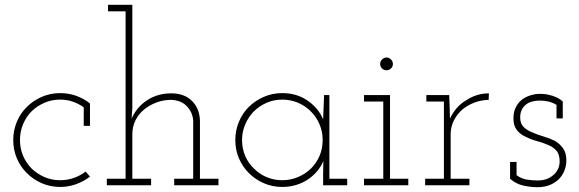

<svg xmlns="http://www.w3.org/2000/svg" viewBox="-20 -770 2405 798"><path d="M354 -36Q328 -16 296.5 -4.5Q265 7 230 7Q189 7 153.5 -8.5Q118 -24 91.5 -50.5Q65 -77 50 -112Q35 -147 35 -188Q35 -228 50 -264Q65 -300 92 -326Q118 -352 153.5 -367.5Q189 -383 230 -383Q266 -383 297.5 -371.5Q329 -360 354 -340V-247H328V-324Q307 -339 282.5 -347.5Q258 -356 230 -356Q195 -356 165 -343Q135 -330 112 -308Q89 -285 76 -254Q63 -223 63 -188Q63 -153 76 -122.5Q89 -92 112 -69Q135 -47 165 -34Q195 -21 230 -21Q260 -21 287 -30.5Q314 -40 336 -57Z M608 0H424V-27H502V-723H429V-750H530V-322L527 -277Q548 -325 591.5 -353.5Q635 -382 692 -382Q746 -382 777.5 -351Q809 -320 811 -270V-27H888V0H704V-27H783V-268Q781 -302 757.5 -327.5Q734 -353 692 -355Q659 -355 630 -344Q601 -333 578.5 -314.5Q556 -296 543 -269.5Q530 -243 530 -212V-27H608Z M1423 0H1323V-47Q1323 -61 1323.5 -74Q1324 -87 1324 -101Q1315 -79 1299 -59.5Q1283 -40 1261 -25Q1239 -10 1211.5 -1.5Q1184 7 1153 7Q1112 7 1076.5 -8.5Q1041 -24 1014.5 -50.5Q988 -77 973 -112Q958 -147 958 -188Q958 -228 973 -264Q988 -300 1014.5 -326Q1041 -352 1076.5 -367.5Q1112 -383 1153 -383Q1214 -383 1259 -351.5Q1304 -320 1323 -274Q1324 -299 1325 -324Q1326 -349 1327 -375H1349V-27H1423ZM1153 -356Q1118 -356 1087.5 -342.5Q1057 -329 1034 -306Q1012 -283 999 -252.5Q986 -222 986 -188Q986 -152 999.5 -121Q1013 -90 1037 -68Q1059 -46 1089 -33.5Q1119 -21 1153 -21Q1188 -21 1218.5 -34Q1249 -47 1272 -69Q1295 -92 1308 -122Q1321 -152 1321 -188Q1321 -223 1308 -253.5Q1295 -284 1272 -307Q1249 -330 1218.5 -343Q1188 -356 1153 -356Z M1677 0H1493V-27H1573V-348H1493V-375H1601V-27H1677ZM1613 -504Q1613 -493 1605 -485.5Q1597 -478 1587 -478Q1576 -478 1568 -485.5Q1560 -493 1560 -504Q1560 -515 1568 -523Q1576 -531 1587 -531Q1597 -531 1605 -523Q1613 -515 1613 -504Z M1931 0H1747V-27H1825V-348H1752V-375H1847L1849 -322Q1849 -307 1849.5 -300Q1850 -293 1850 -277Q1862 -302 1879 -321.5Q1896 -341 1919 -354Q1940 -368 1963.5 -375Q1987 -382 2012 -382L2011 -355Q1979 -354 1951.5 -343.5Q1924 -333 1902 -315Q1880 -296 1866.5 -269.5Q1853 -243 1853 -212V-27H1931Z M2307 -30Q2292 -13 2268.5 -2.5Q2245 8 2213 8Q2184 8 2154 1Q2124 -6 2100 -27V-97H2127V-42Q2147 -27 2170 -23.5Q2193 -20 2216 -20Q2234 -20 2249.5 -25Q2265 -30 2278 -41Q2290 -50 2298 -65Q2306 -80 2306 -100Q2306 -129 2292 -144.5Q2278 -160 2257 -168Q2236 -177 2210.5 -184Q2185 -191 2164 -202Q2143 -211 2128.5 -229Q2114 -247 2114 -278Q2114 -304 2123 -322.5Q2132 -341 2147 -354Q2163 -367 2184 -373.5Q2205 -380 2223 -380Q2237 -380 2248 -378.5Q2259 -377 2276 -372Q2288 -368 2299.5 -362Q2311 -356 2319 -348V-278H2293V-334Q2277 -344 2259.5 -348Q2242 -352 2222 -352Q2209 -352 2194 -348.5Q2179 -345 2168 -337Q2156 -328 2149 -314.5Q2142 -301 2142 -282Q2142 -256 2156.5 -242Q2171 -228 2192 -220Q2214 -210 2238.5 -203Q2263 -196 2285 -185Q2306 -173 2320 -154Q2334 -135 2334 -103Q2334 -85 2327.5 -65.5Q2321 -46 2307 -30Z"/></svg>

Font: Josefin Slab Light
Style: Regular
Weight: 300
Designer: Santiago Orozco
Foundry: Typemade
Version: Version 2.000